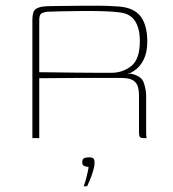

<svg xmlns="http://www.w3.org/2000/svg" viewBox="-20 -482 603 670"><path d="M371 -210Q371 -210 337.5 -210Q304 -210 247 -210Q190 -210 117 -209V0H93V-414Q93 -443 105.5 -451Q118 -459 140 -460Q155 -461 176 -461Q197 -461 222 -461.5Q247 -462 272.5 -462Q298 -462 322 -462Q346 -462 365.5 -461Q385 -460 398 -459Q450 -454 472 -423Q494 -392 494 -337Q494 -297 479 -269.5Q464 -242 436 -228Q435 -227 431.5 -226.5Q428 -226 426 -226V-225Q428 -225 431 -225Q434 -225 435 -225Q473 -218 481.5 -194Q490 -170 490 -146V-16Q490 -12 490.5 -6.5Q491 -1 492 0H480Q473 0 469 -3Q465 -6 465 -22V-151Q465 -182 451.5 -196Q438 -210 404 -210ZM117 -230Q134 -230 168.5 -229.5Q203 -229 243.5 -228.5Q284 -228 318.5 -228Q353 -228 369 -228Q408 -228 438 -251.5Q468 -275 468 -339Q468 -383 451 -409Q434 -435 396 -439Q372 -442 336.5 -443Q301 -444 263 -443.5Q225 -443 193 -442.5Q161 -442 144 -441Q140 -441 128.5 -437Q117 -433 117 -414ZM272 168Q277 155 280.5 141.5Q284 128 286.5 116.5Q289 105 289 100Q288 100 287.5 100Q287 100 286 100Q280 100 273.5 97Q267 94 267 84Q267 73 273.5 70Q280 67 291 67Q298 67 302 68.5Q306 70 308 74Q310 78 310 86Q310 98 304.5 116Q299 134 292.5 149Q286 164 284 168Z"/></svg>

Font: Genos Thin Thin
Style: Regular
Weight: 250
Version: Version 1.010